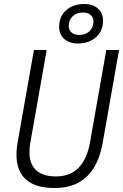

<svg xmlns="http://www.w3.org/2000/svg" viewBox="-20 -948 626 978"><path d="M258.3 9.8Q145 9.8 97.4 -49.1Q49.8 -107.9 69.8 -222.7L152.8 -693.4H217.8L134.8 -222.7Q119.6 -137.2 152.8 -93.3Q186 -49.3 265.1 -49.3Q407.2 -49.3 438.5 -222.7L521.5 -693.4H586.4L503.4 -222.7Q462.9 9.8 258.3 9.8ZM375.5 -726.6Q333 -726.6 307.1 -749.8Q281.2 -772.9 281.2 -811Q281.2 -863.8 316.9 -895.8Q352.5 -927.7 410.6 -927.7Q453.1 -927.7 479 -904.5Q504.9 -881.3 504.9 -843.3Q504.9 -790.5 469.2 -758.5Q433.6 -726.6 375.5 -726.6ZM382.8 -770Q416 -770 436 -789.1Q456.1 -808.1 456.1 -839.4Q456.1 -859.4 441.7 -871.8Q427.2 -884.3 403.3 -884.3Q370.6 -884.3 350.3 -865.5Q330.1 -846.7 330.1 -814.9Q330.1 -794.9 344.5 -782.5Q358.9 -770 382.8 -770Z"/></svg>

Font: Cascadia Code PL Light
Style: Italic
Weight: 300
Italic angle: -10°
Monospace: yes
Designer: Aaron Bell
Foundry: Saja Typeworks
Version: Version 2404.023; ttfautohint (v1.8.4)